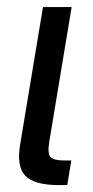

<svg xmlns="http://www.w3.org/2000/svg" viewBox="-20 -536 269 556"><path d="M150.9 0Q79.6 0 53.7 -26.6Q27.8 -53.2 38.1 -116.2L104.5 -515.6H187.5L122.6 -125Q117.2 -92.3 126 -81.8Q134.8 -71.3 166.5 -71.3H186.5L174.8 0Z"/></svg>

Font: Inter Display
Style: Italic
Weight: 400
Italic angle: -9.39999°
Designer: Rasmus Andersson
Foundry: rsms
Version: Version 4.000;git-a52131595